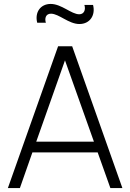

<svg xmlns="http://www.w3.org/2000/svg" viewBox="-20 -955 662 975"><path d="M383 -833C437 -833 466 -878 452.5 -930H408.5C416.5 -905 406.5 -882.5 382.5 -882.5C342.5 -882.5 292.5 -935 237.5 -935C185.5 -935 155.5 -892.5 169 -839.5H213C206 -860.5 211.5 -885.5 239 -885.5C279 -885.5 329 -833 383 -833ZM20 0H81L144.5 -181H476L540.5 0H601.5L346.5 -720H275ZM310 -648.5 457 -235.5H164Z"/></svg>

Font: Hauora Light
Style: Regular
Weight: 300
Designer: Wayne Shih
Foundry: WCYS
Version: Version 1.001;hotconv 1.0.109;makeotfexe 2.5.65596